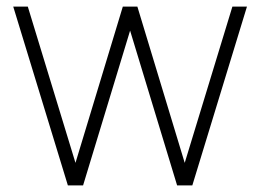

<svg xmlns="http://www.w3.org/2000/svg" viewBox="-20 -560 786 580"><path d="M373 -467.5 231 0H185L20 -540H64L208 -68L351 -540H395L538 -68L682 -540H726L561 0H515Z"/></svg>

Font: Vela Sans GX ExtLt
Style: Regular
Weight: 200
Designer: Principal design: Mikhail Sharanda - project Manrope.
Design modification: Ravid Balaliev
Foundry: Mikhail Sharanda
Version: Version 1.001